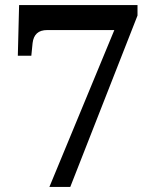

<svg xmlns="http://www.w3.org/2000/svg" viewBox="-20 -734 599 754"><path d="M174 0 429 -616H166Q139 -616 125 -603Q111 -590 108 -565L103 -515H50L55 -714H520V-673L256 0Z"/></svg>

Font: Noto Serif Kannada SemiBold
Style: Regular
Weight: 600
Version: Version 2.003